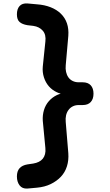

<svg xmlns="http://www.w3.org/2000/svg" viewBox="-20 -903 640 1113"><path d="M139 190Q109 192 93.5 171.5Q78 151 78 120Q78 89 93.5 72Q109 55 139 50L173 45Q191 42 205 35Q219 28 228 17Q237 6 241 -9.5Q245 -25 243 -45L228 -203Q226 -236 235 -265.5Q244 -295 263.5 -317Q283 -339 310 -352Q321 -357 332 -360Q320 -363 310 -368Q282 -381 263 -403Q244 -425 234.5 -455Q225 -485 228 -517L243 -662Q248 -702 228 -725Q208 -748 173 -753L139 -757Q109 -762 93.5 -775.5Q78 -789 78 -820Q78 -851 93.5 -868Q109 -885 139 -883L194 -878Q238 -875 273.5 -861Q309 -847 333 -823.5Q357 -800 368 -768Q379 -736 376 -695L361 -524Q359 -504 363 -486Q367 -468 376.5 -454.5Q386 -441 401.5 -433.5Q417 -426 436 -426H459Q490 -426 506 -408.5Q522 -391 522 -360Q522 -329 506 -311.5Q490 -294 459 -294H436Q417 -294 402 -286.5Q387 -279 377 -265.5Q367 -252 363 -234.5Q359 -217 361 -196L376 -15Q379 26 368 61Q357 96 333 121.5Q309 147 274 164Q239 181 194 185Z"/></svg>

Font: Maple Mono Normal NL
Style: Bold
Weight: 700
Monospace: yes
Designer: subframe7536
Version: Version 7.000